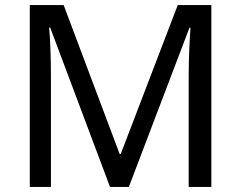

<svg xmlns="http://www.w3.org/2000/svg" viewBox="-20 -734 947 754"><path d="M412 0H486L724 -625H728C725 -582 721 -508 721 -439V0H810V-714H678L454 -129H450L230 -714H97V0H180V-433C180 -509 177 -585 173 -626H177Z"/></svg>

Font: Noto Sans Osage
Style: Regular
Weight: 400
Designer: Monotype Design Team
Foundry: Monotype Imaging Inc.
Version: Version 2.002